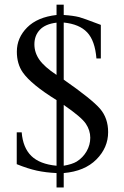

<svg xmlns="http://www.w3.org/2000/svg" viewBox="-20 -738 540 834"><path d="M52.7 -163.1H74.2Q79.6 -96.2 116.2 -60.5Q152.8 -24.9 225.6 -18.1V-303.2Q115.7 -371.1 79.1 -423.3Q53.2 -460.4 53.2 -513.7Q53.2 -573.7 97.9 -618.7Q142.6 -663.6 225.6 -672.9V-717.8H256.8V-672.9Q296.9 -670.4 324.2 -663.6Q338.4 -660.2 418 -629.9V-483.9H398.9Q392.6 -561.5 358.6 -597.4Q324.7 -633.3 256.8 -640.1V-392.1Q379.9 -306.2 414.8 -265.4Q449.7 -224.6 449.7 -164.1Q449.7 -96.7 398.7 -45.4Q347.7 5.9 256.8 13.7V76.2H225.6V13.7Q179.7 11.7 140.1 3.2Q100.6 -5.4 52.7 -24.9ZM225.6 -412.6V-639.6Q176.8 -633.8 153.1 -608.6Q129.4 -583.5 129.4 -545.4Q129.4 -509.8 150.9 -478.8Q172.4 -447.8 225.6 -412.6ZM256.8 -18.1Q293.5 -24.4 313 -36.1Q340.3 -53.2 356.2 -80.8Q372.1 -108.4 372.1 -139.6Q372.1 -171.9 352.8 -200.7Q333.5 -229.5 256.8 -282.2Z"/></svg>

Font: Jameel Khushkhati
Style: Regular
Weight: 400
Version: Version 3.5